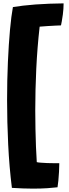

<svg xmlns="http://www.w3.org/2000/svg" viewBox="-20 -855 408 1138"><path d="M174 263Q146 263 115 261.8Q84 260.5 50.5 258.5Q35 135.5 28.5 1.5Q22 -132.5 22 -261Q22 -380 26.8 -486.8Q31.5 -593.5 39.2 -678Q47 -762.5 56.5 -813Q82.5 -817.5 116.5 -821.5Q150.5 -825.5 190.2 -828.5Q230 -831.5 272.8 -833Q315.5 -834.5 357 -835Q357 -818.5 355.8 -801.8Q354.5 -785 352.5 -769Q349.5 -746 346.2 -728.5Q343 -711 341.5 -704.5Q332 -704.5 310 -703.2Q288 -702 261.8 -700.5Q235.5 -699 215 -697Q208 -636 203 -573.2Q198 -510.5 195 -447.8Q192 -385 190.5 -323Q189 -261 189 -200.5Q189 -144 190.2 -89.8Q191.5 -35.5 193.2 14Q195 63.5 198 106Q205 108 221.5 109.2Q238 110.5 259.5 111.5Q276 112 296.8 112.2Q317.5 112.5 331.5 112.5Q331.5 135.5 329.8 163.5Q328 191.5 325.8 216.5Q323.5 241.5 321 255Q297.5 258 260.2 260.5Q223 263 174 263Z"/></svg>

Font: Grandstander Thin ExtraBold
Style: Regular
Weight: 800
Version: Version 1.200